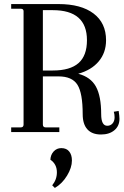

<svg xmlns="http://www.w3.org/2000/svg" viewBox="-20 -650 611 945"><path d="M35 0V-23H82Q96 -23 96 -37V-595Q96 -607 82 -607H35V-630H268Q379 -630 440.5 -583.5Q502 -537 502 -452Q502 -391 466 -348Q430 -305 365 -287Q426 -271 452 -224Q478 -177 478 -88Q478 -31 508 -31Q524 -31 534 -42.5Q544 -54 544 -73Q544 -88 540 -100L564 -104Q568 -78 568 -65Q568 -30 543 -9Q518 12 477 12Q433 12 410 -13.5Q387 -39 387 -88Q387 -192 361 -233Q335 -274 268 -274H191V-37Q191 -23 205 -23H272V0ZM240 -600H191V-303H240Q325 -303 366.5 -339.5Q408 -376 408 -452Q408 -600 240 -600ZM250 275 237 262Q260 234 260 198Q260 158 228 136Q229 112 244 95.5Q259 79 282 79Q307 79 320.5 95.5Q334 112 334 140Q334 175 310 214.5Q286 254 250 275Z"/></svg>

Font: Arapey
Style: Regular
Weight: 400
Designer: Eduardo Rodriguez Tunni
Foundry: Eduardo Rodriguez Tunni
Version: Version 4.000